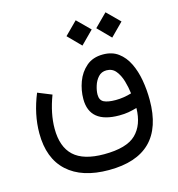

<svg xmlns="http://www.w3.org/2000/svg" viewBox="-117 -683 936 1009"><g transform="rotate(-15 351.0 -178.0)"><path d="M480 -512.7 548.3 -581.1 617.2 -512.7 548.3 -443.4ZM317.9 -512.7 386.2 -581.1 455.1 -512.7 386.2 -443.4ZM167.5 -235.4Q131.8 -141.1 131.8 -59.1Q131.8 40 184.6 88.9Q237.3 137.7 349.1 137.7Q472.2 137.7 522.9 88.1Q573.7 38.6 575.2 -53.2Q551.3 -46.4 529.3 -42.5Q507.3 -38.6 479 -38.6Q317.9 -38.6 317.9 -170.4Q317.9 -217.8 334.7 -263.7Q351.6 -309.6 387 -340.1Q422.4 -370.6 477.5 -370.6Q526.9 -370.6 560.5 -345.7Q594.2 -320.8 614.7 -278.8Q635.3 -236.8 644.5 -184.3Q653.8 -131.8 653.8 -76.2Q653.8 224.6 352.1 224.6Q206.1 224.6 127 152.3Q47.9 80.1 47.9 -56.6Q47.9 -159.2 91.8 -266.1ZM567.9 -134.8Q564 -168 554 -202.6Q543.9 -237.3 524.9 -261.2Q505.9 -285.2 474.1 -285.2Q446.3 -285.2 429.2 -266.1Q412.1 -247.1 404.1 -220.9Q396 -194.8 396 -173.8Q396 -143.1 417.7 -132.3Q439.5 -121.6 481.9 -121.6Q503.4 -121.6 525.1 -125Q546.9 -128.4 567.9 -134.8Z"/></g></svg>

Font: Vazir FD-WOL-UI
Style: Regular-FD-WOL-UI
Weight: 400
Designer: Saber Rastikerdar
Foundry: Saber Rastikerdar
Version: Version 30.1.0